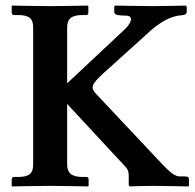

<svg xmlns="http://www.w3.org/2000/svg" viewBox="-20 -667 700 689"><path d="M221 -76V-294L427 -72C442 -57 442 -47 442 -28V-2L446 2C446 2 489 0 525 0C563 0 655 2 655 2L658 0V-22C658 -30 657 -34 642 -34H624C607 -34 588 -51 563 -77L324 -331C304 -353 308 -364 351 -404L506 -544C551 -587 589 -606 620 -611C637 -612 650 -614 650 -623V-644L645 -647C645 -647 563 -645 528 -645C489 -645 394 -647 394 -647L390 -644V-623C390 -613 409 -611 430 -611C468 -611 443 -576 429 -563L221 -368V-569C221 -597 234 -613 275 -613H290C294 -613 297 -616 297 -621V-645L295 -647C295 -647 196 -645 160 -645C121 -645 24 -647 24 -647L22 -645V-621C22 -616 26 -613 30 -613H44C84 -613 99 -601 99 -569V-76C99 -44 84 -32 44 -32H30C26 -32 22 -29 22 -23V0L24 2C24 2 121 0 160 0C196 0 296 2 296 2L298 0V-23C298 -29 295 -32 290 -32H276C235 -32 221 -48 221 -76Z"/></svg>

Font: Libertinus Serif Semibold
Style: Regular
Weight: 600
Designer: Philipp H. Poll, Khaled Hosny
Foundry: Caleb Maclennan
Version: Version 7.050;RELEASE